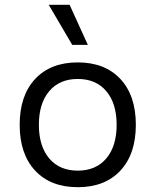

<svg xmlns="http://www.w3.org/2000/svg" viewBox="-20 -770 648 800"><path d="M62 0ZM546 -250Q546 -128 481.5 -59Q417 10 304 10Q191 10 126.5 -59Q62 -128 62 -250Q62 -372 126.5 -441Q191 -510 304 -510Q417 -510 481.5 -441Q546 -372 546 -250ZM142 -250Q142 -161 185 -110Q228 -59 304 -59Q380 -59 423 -110Q466 -161 466 -250Q466 -339 423 -390Q380 -441 304 -441Q228 -441 185 -390Q142 -339 142 -250ZM346 -583H281L183 -750H270Z"/></svg>

Font: Work Sans
Style: Regular
Weight: 400
Designer: Wei Huang
Foundry: Wei Huang
Version: Version 1.500; ttfautohint (v1.6)